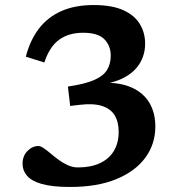

<svg xmlns="http://www.w3.org/2000/svg" viewBox="-20 -730 716 762"><path d="M258.5 -309.5 249.5 -386.5Q318 -396.5 354.5 -412.8Q391 -429 405.2 -453Q419.5 -477 419.5 -509Q419.5 -548.5 394.2 -574.2Q369 -600 310 -600Q252.5 -600 214.5 -572.2Q176.5 -544.5 156 -482L82.5 -505Q99.5 -571 134.8 -616.8Q170 -662.5 224 -686.2Q278 -710 351.5 -710Q424.5 -710 469.5 -689.5Q514.5 -669 535.2 -634.2Q556 -599.5 556 -557Q556 -514 535 -479Q514 -444 472 -421.8Q430 -399.5 367.5 -393.5L387 -401.5Q455.5 -403.5 502.2 -382.8Q549 -362 572.8 -322.2Q596.5 -282.5 596.5 -228Q596.5 -158.5 556.8 -104.2Q517 -50 441.5 -19Q366 12 259 12Q187.5 12 146.2 0.2Q105 -11.5 87.2 -32.5Q69.5 -53.5 69.5 -80Q69.5 -111 89 -130.8Q108.5 -150.5 132.5 -150.5Q141 -150.5 153.5 -142Q166 -133.5 181 -120.8Q196 -108 213.5 -95.2Q231 -82.5 250 -74Q269 -65.5 289 -65.5Q340.5 -65.5 376.8 -82.5Q413 -99.5 432 -131.2Q451 -163 451 -206.5Q451 -246.5 435 -272.5Q419 -298.5 384.8 -309.5Q350.5 -320.5 296.5 -314Z"/></svg>

Font: Newsreader 9pt SemiBold
Style: Regular
Weight: 600
Designer: Hugues Gentile
Foundry: Production Type
Version: Version 1.003